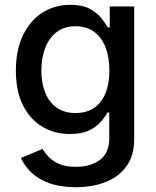

<svg xmlns="http://www.w3.org/2000/svg" viewBox="-20 -573 657 809"><path d="M299.8 215.8Q234.9 215.8 188.2 199Q141.6 182.1 112.1 153.8Q82.5 125.5 68.4 92.3L159.2 54.7Q168.5 70.3 184.8 87.9Q201.2 105.5 229 117.7Q256.8 129.9 300.8 129.9Q361.3 129.9 400.9 100.8Q440.4 71.8 440.4 7.8V-99.1H432.6Q423.8 -82 405.8 -60.8Q387.7 -39.6 356.4 -23.9Q325.2 -8.3 274.9 -8.3Q210.4 -8.3 158.9 -38.8Q107.4 -69.3 77.1 -128.7Q46.9 -188 46.9 -274.9Q46.9 -361.8 76.7 -424.1Q106.4 -486.3 158.4 -519.5Q210.4 -552.7 276.4 -552.7Q326.7 -552.7 358.2 -535.9Q389.6 -519 407.2 -496.6Q424.8 -474.1 434.6 -457H442.4V-545.9H545.4V12.2Q545.4 82.5 512.9 127.4Q480.5 172.4 424.8 194.1Q369.1 215.8 299.8 215.8ZM298.8 -96.7Q367.2 -96.7 404.1 -144.3Q440.9 -191.9 440.9 -276.4Q440.9 -331.5 424.8 -373.3Q408.7 -415 377 -438.7Q345.2 -462.4 298.8 -462.4Q250.5 -462.4 218.5 -437.7Q186.5 -413.1 170.4 -370.8Q154.3 -328.6 154.3 -276.4Q154.3 -223.1 170.7 -182.4Q187 -141.6 219.2 -119.1Q251.5 -96.7 298.8 -96.7Z"/></svg>

Font: Inter V
Style: Weight 500 Optical size 14.0
Weight: 500
Designer: Rasmus Andersson
Foundry: rsms
Version: Version 4.000;git-4fc901f